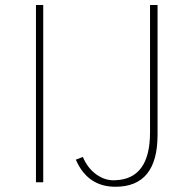

<svg xmlns="http://www.w3.org/2000/svg" viewBox="-20 -710 757 748"><path d="M120.1 0V-690.4H148.4V0ZM275.4 -87.9 302.7 -98.6Q321.3 -54.7 355.5 -30.3Q389.6 -5.9 427.7 -7.8Q564.5 -11.7 564.5 -194.3V-690.4H593.8V-184.6Q593.8 17.6 429.7 17.6Q321.3 17.6 275.4 -87.9Z"/></svg>

Font: Gothic A1 Thin
Style: Regular
Weight: 250
Designer: HanYang I&C Co.,Ltd.
Foundry: HanYang I&C Co.,Ltd.
Version: Version 2.50